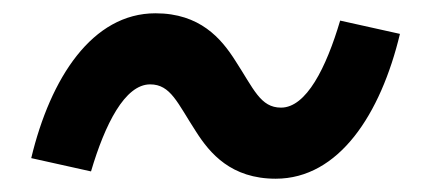

<svg xmlns="http://www.w3.org/2000/svg" viewBox="-20 -449 640 289"><path d="M395 -180C490 -180 553 -277 582 -398L492 -418C471 -347 441 -287 403 -287C372 -287 362 -315 334 -358C313 -391 281 -429 214 -429C119 -429 56 -332 27 -211L117 -191C138 -262 168 -322 206 -322C237 -322 247 -294 275 -251C296 -218 328 -180 395 -180Z"/></svg>

Font: IBM Plex Mono SmBld
Style: Italic
Weight: 600
Italic angle: -9.5°
Monospace: yes
Designer: Mike Abbink, Paul van der Laan, Pieter van Rosmalen
Foundry: Bold Monday
Version: Version 2.004